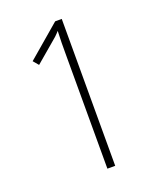

<svg xmlns="http://www.w3.org/2000/svg" viewBox="-134 -795 720 877"><g transform="rotate(-20 226.0 -357.0)"><path d="M273 0V-714H241L82 -578L104 -552L191 -626C211 -642 223 -653 237 -669C235 -629 235 -596 235 -549V0Z"/></g></svg>

Font: Noto Sans Condensed ExtraLight
Style: Regular
Weight: 200
Width: 3
Designer: Monotype Design Team
Foundry: Monotype Imaging Inc.
Version: Version 2.013